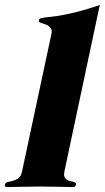

<svg xmlns="http://www.w3.org/2000/svg" viewBox="-78 -750 422 772"><path d="M180.7 -59.1Q178.2 -46.9 180.9 -39.8Q183.6 -32.7 189.2 -28.6Q194.8 -24.4 201.9 -22.7Q209 -21 215.1 -19.5Q221.2 -18.1 224.9 -15.6Q228.5 -13.2 227.5 -7.8Q226.6 -3.9 224.1 -1Q221.7 2 214.8 2Q186 2 154.1 1Q122.1 0 84 0Q45.4 0 12.5 1Q-20.5 2 -49.3 2Q-56.2 2 -57.6 -1Q-59.1 -3.9 -58.1 -7.8Q-56.6 -15.6 -47.1 -17.8Q-37.6 -20 -26.1 -22.9Q-14.6 -25.9 -4.2 -33.2Q6.3 -40.5 10.3 -59.1L128.4 -611.8Q131.3 -624.5 128.2 -632.1Q125 -639.6 119.1 -644.3Q113.3 -648.9 105.7 -651.6Q98.1 -654.3 91.8 -656.2Q85.4 -658.2 81.3 -660.6Q77.1 -663.1 78.1 -668Q79.6 -673.8 85.2 -676Q90.8 -678.2 102.5 -679.7Q114.3 -681.2 132.8 -683.1Q151.4 -685.1 178.2 -690.2Q205.1 -695.3 241 -704.6Q276.9 -713.9 323.2 -730Z"/></svg>

Font: XB Zar
Style: Bold Italic
Weight: 700
Italic angle: -12°
Designer: Behnam
Foundry: Irmug
Version: Version 8.005 2009